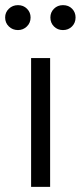

<svg xmlns="http://www.w3.org/2000/svg" viewBox="-58 -727 314 747"><path d="M137 -501V0H63V-501ZM12 -610Q-9 -610 -23.5 -624Q-38 -638 -38 -659Q-38 -679 -23.5 -693Q-9 -707 12 -707Q33 -707 47 -693Q61 -679 61 -659Q61 -638 46.5 -624Q32 -610 12 -610ZM187 -610Q166 -610 152 -624Q138 -638 138 -659Q138 -679 152 -693Q166 -707 187 -707Q209 -707 222.5 -693Q236 -679 236 -659Q236 -638 222 -624Q208 -610 187 -610Z"/></svg>

Font: Red Hat Display
Style: Regular
Weight: 400
Designer: Pentagram / MCKL
Foundry: Pentagram / MCKL
Version: Version 1.003; Red Hat Display